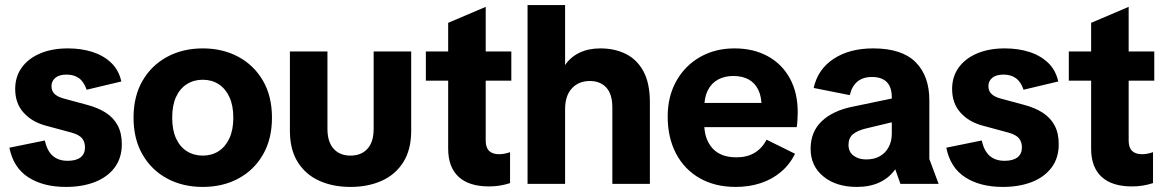

<svg xmlns="http://www.w3.org/2000/svg" viewBox="-20 -725 4588 757"><path d="M239.7 12Q150.7 12 91.8 -25.9Q32.8 -63.7 17 -142.7L156.7 -171.1Q165.6 -130.3 187.9 -110.7Q210.1 -91 246.8 -91Q280 -91 297.5 -104.5Q315.1 -118 315.1 -143.9Q315.1 -164.8 304 -179.1Q292.9 -193.3 262.7 -202L159.5 -229.9Q105.6 -244.5 72.7 -281.2Q39.9 -317.8 39.9 -374.1Q39.9 -422.6 65.7 -458.5Q91.6 -494.4 138.3 -514.3Q185.1 -534.2 247.9 -534.2Q300.7 -534.2 344.6 -520.1Q388.6 -506 418.5 -477.3Q448.4 -448.7 458.4 -403.8L321.6 -371.2Q311 -402.4 291.5 -416.6Q272 -430.9 242.2 -430.9Q213.2 -430.9 198.1 -418.1Q183 -405.3 183 -385.6Q183 -367.1 194.1 -355.7Q205.1 -344.3 227.4 -337.6L321 -312.3Q366.1 -300.6 396.8 -280.8Q427.6 -261.1 443.9 -230.6Q460.3 -200 460.3 -156.9Q460.3 -102.3 432.2 -64.6Q404 -26.9 354.3 -7.4Q304.5 12 239.7 12Z M779.4 12Q700.4 12 638.7 -21.3Q577 -54.6 541.8 -115.9Q506.5 -177.2 506.5 -260.9Q506.5 -345.4 541.8 -406.3Q577 -467.3 638.7 -500.7Q700.4 -534.2 779.4 -534.2Q858.7 -534.2 920.3 -500.7Q981.9 -467.3 1017.1 -406.3Q1052.3 -345.4 1052.3 -260.9Q1052.3 -177.2 1017.1 -115.9Q981.9 -54.6 920.3 -21.3Q858.7 12 779.4 12ZM779.4 -111.5Q814.6 -111.5 841.7 -128.8Q868.8 -146.1 884.3 -179.4Q899.9 -212.6 899.9 -260.9Q899.9 -309.6 884.3 -342.8Q868.8 -376 841.7 -393.3Q814.6 -410.6 779.4 -410.6Q744.3 -410.6 716.8 -393.3Q689.3 -376 674.1 -342.8Q658.9 -309.6 658.9 -260.9Q658.9 -212.6 674.1 -179.4Q689.3 -146.1 716.8 -128.8Q744.3 -111.5 779.4 -111.5Z M1361.8 12Q1292.5 12 1238.6 -12.4Q1184.6 -36.9 1153.8 -86.1Q1123 -135.4 1123 -209.4V-522.2H1271V-217.4Q1271 -165.2 1295.5 -138.4Q1319.9 -111.5 1361.8 -111.5Q1404.3 -111.5 1428.8 -138.4Q1453.2 -165.2 1453.2 -217.4V-522.2H1601.2V-209.4Q1601.2 -135.4 1570.4 -86.1Q1539.6 -36.9 1485.4 -12.4Q1431.3 12 1361.8 12Z M1908 10Q1829 10 1788 -28Q1747 -66 1747 -139V-635L1895 -698V-171Q1895 -143 1908.5 -130Q1922 -117 1948 -117Q1958 -117 1968.5 -119Q1979 -121 1991 -125V-3Q1969 4 1949 7Q1929 10 1908 10ZM1659 -407V-522H1996V-407Z M2060 0V-705H2208V-468.6Q2229.4 -500.2 2264.8 -517.2Q2300.2 -534.2 2347.1 -534.2Q2404.3 -534.2 2448.3 -511.9Q2492.4 -489.7 2517.4 -442.9Q2542.3 -396.1 2542.3 -321.5V0H2394.3V-301.1Q2394.3 -354 2370.4 -379.8Q2346.5 -405.6 2305.8 -405.6Q2261.3 -405.6 2234.7 -376.5Q2208 -347.5 2208 -294.7V0Z M2880.9 12Q2799.2 12 2738.8 -22.4Q2678.3 -56.9 2645.4 -119.6Q2612.5 -182.2 2612.5 -265.8Q2612.5 -344.8 2646.5 -405.4Q2680.4 -466 2740 -500.1Q2799.6 -534.2 2875.7 -534.2Q2950.8 -534.2 3007 -503.4Q3063.2 -472.7 3094.2 -416.1Q3125.2 -359.6 3125.2 -282.1Q3125.2 -267.8 3124.1 -251.2Q3123 -234.6 3121.3 -223.7H2682.2V-319.2H3027.3L2982.7 -303.4Q2983 -343.1 2969.9 -370.4Q2956.8 -397.8 2931.9 -411.6Q2907 -425.4 2870.8 -425.4Q2837.2 -425.4 2811.2 -411.4Q2785.1 -397.3 2770.8 -369.2Q2756.6 -341.1 2756.6 -299V-236.9Q2756.6 -177.2 2788.5 -141Q2820.4 -104.7 2884.1 -104.7Q2924.9 -104.7 2954.5 -122.1Q2984.2 -139.5 3002.3 -174.3L3114.5 -118.8Q3094.1 -76.7 3059.1 -47.2Q3024.1 -17.7 2978.9 -2.9Q2933.6 12 2880.9 12Z M3358.3 12Q3276.9 12 3226.5 -29.2Q3176 -70.3 3176 -138.1Q3176 -205.2 3219.6 -246.8Q3263.1 -288.4 3341.1 -304.3L3545.1 -346.7V-254.6L3392.8 -218.1Q3360.1 -210.1 3342.7 -195.5Q3325.4 -180.9 3325.4 -153.9Q3325.4 -126.1 3345.4 -111.2Q3365.4 -96.4 3395 -96.4Q3427.2 -96.4 3449.5 -109.4Q3471.8 -122.3 3483.9 -145.3Q3496.1 -168.3 3496.1 -197.7V-341.1Q3496.1 -381.5 3476.3 -401.5Q3456.4 -421.5 3417.8 -421.5Q3382 -421.5 3360.1 -402.9Q3338.2 -384.3 3330.5 -349.9L3188.1 -378.2Q3204.3 -451.9 3266.7 -493Q3329.1 -534.2 3422.8 -534.2Q3535.6 -534.2 3589.9 -480Q3644.1 -425.9 3644.1 -329.8V-98.3L3680.7 0H3530.1L3509.8 -57.6Q3486.3 -24.1 3448 -6Q3409.7 12 3358.3 12Z M3933.7 12Q3844.7 12 3785.8 -25.9Q3726.8 -63.7 3711 -142.7L3850.7 -171.1Q3859.6 -130.3 3881.9 -110.7Q3904.1 -91 3940.8 -91Q3974 -91 3991.5 -104.5Q4009.1 -118 4009.1 -143.9Q4009.1 -164.8 3998 -179.1Q3986.9 -193.3 3956.7 -202L3853.5 -229.9Q3799.6 -244.5 3766.7 -281.2Q3733.9 -317.8 3733.9 -374.1Q3733.9 -422.6 3759.7 -458.5Q3785.6 -494.4 3832.3 -514.3Q3879.1 -534.2 3941.9 -534.2Q3994.7 -534.2 4038.6 -520.1Q4082.6 -506 4112.5 -477.3Q4142.4 -448.7 4152.4 -403.8L4015.6 -371.2Q4005 -402.4 3985.5 -416.6Q3966 -430.9 3936.2 -430.9Q3907.2 -430.9 3892.1 -418.1Q3877 -405.3 3877 -385.6Q3877 -367.1 3888.1 -355.7Q3899.1 -344.3 3921.4 -337.6L4015 -312.3Q4060.1 -300.6 4090.8 -280.8Q4121.6 -261.1 4137.9 -230.6Q4154.3 -200 4154.3 -156.9Q4154.3 -102.3 4126.2 -64.6Q4098 -26.9 4048.3 -7.4Q3998.5 12 3933.7 12Z M4443 10Q4364 10 4323 -28Q4282 -66 4282 -139V-635L4430 -698V-171Q4430 -143 4443.5 -130Q4457 -117 4483 -117Q4493 -117 4503.5 -119Q4514 -121 4526 -125V-3Q4504 4 4484 7Q4464 10 4443 10ZM4194 -407V-522H4531V-407Z"/></svg>

Font: TikTok Sans Light
Style: Regular
Weight: 300
Version: Version 4.000